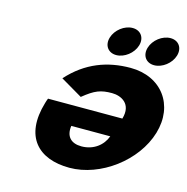

<svg xmlns="http://www.w3.org/2000/svg" viewBox="-128 -1020 1132 1160"><g transform="rotate(15 438.0 -440.5)"><path d="M559.9 -898C508.9 -898 455.7 -857 440.5 -806C425.3 -755 454.1 -714 505.1 -714C556.1 -714 609.3 -755 624.5 -806C639.7 -857 610.9 -898 559.9 -898ZM796.9 -898C745.9 -898 692.7 -857 677.5 -806C662.3 -755 691.1 -714 742.1 -714C793.1 -714 846.3 -755 861.5 -806C876.7 -857 847.9 -898 796.9 -898ZM175.8 -353.1C172.3 -345.6 168.2 -331.9 165.6 -323.1C98.6 -98.1 213.1 16.9 408.1 16.9C601.8 16.9 806 -135.6 861.8 -323.1C917.3 -509.4 804 -661.9 610.2 -661.9C467.7 -661.9 336.4 -615.6 227.8 -494.4L364 -414.4C434.9 -471.9 470.2 -485.6 541.5 -485.6C597.7 -485.6 670.2 -451.9 640.8 -353.1ZM598 -230.6C576.8 -171.9 520.9 -126.9 444.7 -126.9C379.7 -126.9 344.2 -163.1 354.3 -230.6Z"/></g></svg>

Font: Hussar
Style: BdOblThree
Weight: 700
Foundry: Cannot Into Space Fonts
Version: Version 2.00